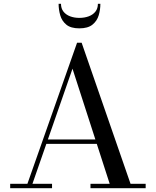

<svg xmlns="http://www.w3.org/2000/svg" viewBox="-20 -989 818 1009"><path d="M219 -233V-256H544V-233ZM409 -764.5 666 -23H745.5V0H455.5V-23H556.5L361 -628L150.5 -23H253.5V0H33.5V-23H124L385 -764.5ZM397 -840Q352 -840 328.5 -859.5Q305 -879 296.5 -908.8Q288 -938.5 288 -969H300.5Q300.5 -944.5 313.5 -928Q326.5 -911.5 348.5 -903.2Q370.5 -895 397 -895Q424 -895 446.2 -903.2Q468.5 -911.5 481.5 -928Q494.5 -944.5 494.5 -969H507.5Q507.5 -938.5 498.8 -908.8Q490 -879 466 -859.5Q442 -840 397 -840Z"/></svg>

Font: BodoniModa 10 Custom
Style: Regular
Weight: 400
Designer: Owen Earl
Foundry: indestructible type
Version: Version 2.005